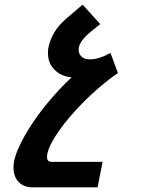

<svg xmlns="http://www.w3.org/2000/svg" viewBox="-20 -599 642 827"><path d="M119.1 208Q99.1 208 82.5 200.4Q65.9 192.9 54.7 178.7Q46.4 167.5 42.2 153.3Q38.1 139.2 38.1 122.6Q38.1 117.2 38.6 110.4Q39.1 103.5 40.5 96.7Q45.4 71.8 57.9 42.7Q70.3 13.7 89.4 -19.5Q107.9 -51.8 131.1 -85Q154.3 -118.2 180.7 -150.4Q206.5 -182.1 234.1 -211.7Q261.7 -241.2 288.6 -266.1Q264.6 -267.6 244.1 -277.6Q223.6 -287.6 209.5 -304.7Q198.2 -317.4 192.4 -333.7Q186.5 -350.1 186.5 -374Q186.5 -375 186.8 -380.9Q187 -386.7 189 -396Q194.8 -425.8 213.1 -457.8Q231.4 -489.7 265.6 -519L335.9 -579.1L411.6 -495.1L373 -463.9Q351.6 -446.8 337.9 -429.9Q324.2 -413.1 320.3 -397.9Q318.8 -391.1 318.8 -385.3Q318.8 -366.7 331.3 -355Q343.8 -343.3 368.2 -343.3Q385.3 -343.3 407.2 -349.9Q429.2 -356.4 456.1 -370.6L487.8 -284.7Q449.2 -257.8 412.6 -226.8Q376 -195.8 342.3 -162.1Q310.1 -129.9 282.7 -97.9Q255.4 -65.9 234.4 -36.1Q193.4 22.5 184.6 60.5Q183.6 65.4 183.1 69.6Q182.6 73.7 182.6 77.1Q182.6 88.4 187.5 93.3Q192.4 98.1 202.1 98.1H421.9L400.4 208H119.1Z"/></svg>

Font: Hack
Style: Bold Italic
Weight: 700
Italic angle: -11°
Monospace: yes
Designer: Christopher Simpkins
Foundry: Christopher Simpkins
Version: Version 2.017; ttfautohint (v1.4.1) -l 4 -r 80 -G 350 -x 0 -